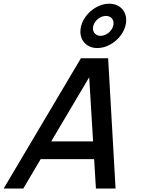

<svg xmlns="http://www.w3.org/2000/svg" viewBox="-137 -1042 815 1061"><path d="M400.7 -776.5C468.7 -776.5 537.9 -831.5 556 -899C559 -910 560.4 -920.7 560.4 -930.9C560.4 -983 523.3 -1021.5 466.4 -1021.5C399.4 -1021.5 329.6 -966.5 311.5 -899C308.6 -888.1 307.2 -877.4 307.2 -867.3C307.2 -815.1 344.6 -776.5 400.7 -776.5ZM418.8 -844C393.6 -844 376.6 -861.7 376.6 -885.1C376.6 -889.5 377.2 -894.2 378.5 -899C386.7 -929.5 418.3 -954 448.3 -954C474.1 -954 490.5 -937 490.5 -913.6C490.5 -909 489.9 -904.1 488.5 -899C480.5 -869 449.8 -844 418.8 -844ZM393.1 0H501.6L460.6 -720H310.1L-116.9 0H-8.4L87.7 -162.5H383.2ZM145.9 -260.5 355.9 -615 377.4 -260.5Z"/></svg>

Font: Manrope
Style: SemiBoldItalic
Weight: 600
Italic angle: -15°
Designer: Mikhail Sharanda
Foundry: Mikhail Sharanda
Version: Version 4.502;hotconv 1.0.109;makeotfexe 2.5.65596